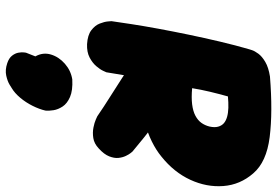

<svg xmlns="http://www.w3.org/2000/svg" viewBox="-170 -524 975 676"><g transform="rotate(90 318.0 -186.5)"><path d="M136 -5Q104 -7 87 -20Q70 -33 63.5 -49.5Q57 -66 56 -78.5Q55 -91 55 -91Q59 -119 65.5 -161.5Q72 -204 81.5 -255.5Q91 -307 102.5 -362.5Q114 -418 127 -473Q140 -528 154 -576Q154 -576 157 -585.5Q160 -595 169.5 -608Q179 -621 198.5 -632.5Q218 -644 250 -649Q375 -659 463 -648Q551 -637 591 -590Q631 -544 635.5 -485Q640 -426 613.5 -368.5Q587 -311 532 -267Q509 -248 478.5 -233Q448 -218 412 -208.5Q376 -199 336.5 -196.5Q297 -194 256 -200L235 -73Q235 -73 230 -62Q225 -51 213.5 -37.5Q202 -24 183 -14Q164 -4 136 -5ZM390 -41Q355 -65 323 -85Q291 -105 255 -128.5Q219 -152 171 -184Q171 -190 188 -202Q205 -214 229 -227.5Q253 -241 277 -253.5Q301 -266 317 -274Q333 -282 333 -282Q360 -269 377 -261Q394 -253 407.5 -245.5Q421 -238 434.5 -228.5Q448 -219 466.5 -204Q485 -189 514 -165Q514 -165 519 -159Q524 -153 529.5 -141.5Q535 -130 536.5 -115.5Q538 -101 531 -83Q524 -65 503 -46Q486 -30 466.5 -27Q447 -24 429.5 -27.5Q412 -31 401 -36Q390 -41 390 -41ZM291 -375Q324 -372 348 -375Q372 -378 388 -386.5Q404 -395 413 -407.5Q422 -420 426 -436Q430 -454 426.5 -466.5Q423 -479 414.5 -486.5Q406 -494 392 -498Q378 -502 360 -502.5Q342 -503 320 -501Q311 -469 303.5 -437.5Q296 -406 291 -375ZM203 276Q185 270 176.5 259Q168 248 166 236.5Q164 225 165 217.5Q166 210 166 210L179 177Q164 150 172.5 122Q181 94 205 73Q229 52 260 47Q299 45 322 55Q345 65 355.5 81Q366 97 368.5 113Q371 129 370 141Q365 163 353 187Q341 211 324.5 230.5Q308 250 291 260Q291 260 279 267.5Q267 275 247 279.5Q227 284 203 276Z"/></g></svg>

Font: Sour Gummy Black
Style: Italic
Weight: 900
Italic angle: -11.3°
Designer: Stefie Justprince
Foundry: Eifetstype
Version: Version 1.000